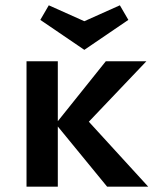

<svg xmlns="http://www.w3.org/2000/svg" viewBox="-20 -704 579 724"><path d="M298 -516 132 -629 164 -684 298 -624 432 -684 464 -629ZM384 0 198 -227V0H80V-473H198V-247L379 -473H532L315 -245L539 0Z"/></svg>

Font: Ysabeau SC
Style: Bold
Weight: 700
Designer: Christian Thalmann (Catharsis Fonts)
Version: Version 0.003